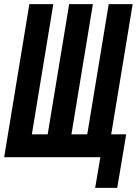

<svg xmlns="http://www.w3.org/2000/svg" viewBox="-24 -755 657 922"><path d="M433 147 458 0H-4L117 -735H232L129 -110H205L308 -735H422L319 -110H395L498 -735H613L510 -110H582L539 147Z"/></svg>

Font: Iosevka Extrabold Extended
Style: Italic
Weight: 800
Width: 7
Italic angle: -9°
Monospace: yes
Designer: Belleve Invis
Foundry: Belleve Invis
Version: Version 32.5.0; ttfautohint (v1.8.4)